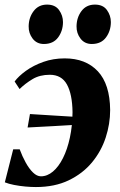

<svg xmlns="http://www.w3.org/2000/svg" viewBox="-24 -782 510 814"><path d="M250.5 -534.5Q339.5 -534.5 390.8 -479.8Q442 -425 443 -315.5Q443 -256.5 424 -198.5Q405 -140.5 365.8 -93.2Q326.5 -46 267.2 -17.5Q208 11 128 11Q107.5 11 83 8.8Q58.5 6.5 35.5 2Q12.5 -2.5 -3.5 -9L32 -149H59.5Q70.5 -119 85 -92.8Q99.5 -66.5 116 -50.5Q132.5 -34.5 149.5 -34.5Q176.5 -34.5 200.5 -54.8Q224.5 -75 243 -111.8Q261.5 -148.5 272.2 -198.2Q283 -248 283.5 -306.5Q282.5 -382.5 259.8 -423.8Q237 -465 187 -465Q144.5 -465 113.8 -446.5Q83 -428 59 -404.5L38 -436.5Q54.5 -459 86 -481.8Q117.5 -504.5 159.5 -519.5Q201.5 -534.5 250.5 -534.5ZM93 -241.5 103 -298.5Q160 -295 210.5 -291.8Q261 -288.5 322.5 -285L316.5 -254Q254 -250.5 200.5 -247.2Q147 -244 93 -241.5ZM162 -595.5Q132 -595.5 114.5 -618.2Q97 -641 97.5 -670.5Q98 -708 118.8 -735.2Q139.5 -762.5 175.5 -762.5Q210 -762.5 226.5 -739.2Q243 -716 243 -688.5Q243 -651.5 222.5 -623.5Q202 -595.5 162 -595.5ZM365 -595.5Q335 -595.5 317.5 -618.2Q300 -641 300.5 -670.5Q301 -708 321.5 -735.2Q342 -762.5 378.5 -762.5Q413 -762.5 429.5 -739.2Q446 -716 446 -688.5Q446 -651.5 425.5 -623.5Q405 -595.5 365 -595.5Z"/></svg>

Font: Merriweather 96pt ExtraBold
Style: Italic
Weight: 800
Italic angle: -7.8°
Version: Version 2.101